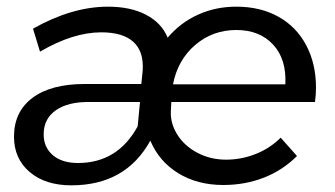

<svg xmlns="http://www.w3.org/2000/svg" viewBox="-20 -552 1005 576"><path d="M22 -142Q22 -217 77.5 -258.5Q133 -300 234 -300H404L408 -340Q412 -397 380.5 -426Q349 -455 284 -455Q199 -455 100 -397L79 -466Q196 -532 304 -532Q372 -532 418.5 -507.5Q465 -483 483 -439Q521 -484 574 -508Q627 -532 689 -532Q761 -532 815 -502Q869 -472 898.5 -416.5Q928 -361 928 -289Q928 -269 925 -246H494L493 -226Q489 -186 510.5 -150.5Q532 -115 571.5 -94Q611 -73 658 -73Q704 -73 747 -90Q790 -107 822 -139L871 -84Q828 -41 771.5 -19Q715 3 650 3Q572 3 514.5 -32.5Q457 -68 431 -130Q357 4 194 4Q116 4 69 -36Q22 -76 22 -142ZM836 -299Q840 -374 799.5 -418Q759 -462 689 -462Q618 -462 565.5 -417Q513 -372 499 -299ZM393 -173 400 -246H249Q185 -247 148 -221.5Q111 -196 111 -149Q111 -110 138.5 -86.5Q166 -63 214 -63Q333 -63 393 -173Z"/></svg>

Font: TypoPRO Montserrat
Style: Italic
Weight: 400
Italic angle: -11.3°
Designer: Julieta Ulanovsky
Foundry: Julieta Ulanovsky
Version: Version 6.001